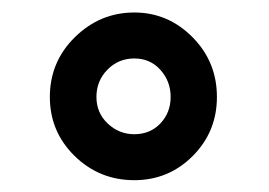

<svg xmlns="http://www.w3.org/2000/svg" viewBox="-20 -741 437 312"><path d="M61 -583.5Q61 -640.6 101.8 -680.7Q142.6 -720.7 198.2 -720.7Q252.9 -720.7 292.7 -680.7Q332.5 -640.6 332.5 -583.5Q332.5 -526.9 293.2 -487.5Q253.9 -448.2 198.2 -448.2Q141.6 -448.2 101.3 -487.5Q61 -526.9 61 -583.5ZM198.2 -522.9Q224.1 -522.9 240.7 -540.5Q257.3 -558.1 257.3 -583.5Q257.3 -608.9 240.7 -627.4Q224.1 -646 198.2 -646Q172.4 -646 154.5 -627.7Q136.7 -609.4 136.7 -583.5Q136.7 -557.6 155 -540.3Q173.3 -522.9 198.2 -522.9Z"/></svg>

Font: Vazir Black
Style: Black
Weight: 900
Designer: Saber Rastikerdar
Foundry: Saber Rastikerdar
Version: Version 30.0.0